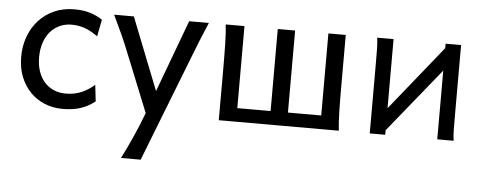

<svg xmlns="http://www.w3.org/2000/svg" viewBox="-50 -633 2496 996"><g transform="rotate(5 1198.5 -134.5)"><path d="M429.7 -378.4Q396.5 -402.8 363.8 -415Q331.1 -427.2 293 -427.2Q260.3 -427.2 232.2 -414.8Q204.1 -402.3 183.3 -378.9Q162.6 -355.5 150.9 -321.3Q139.2 -287.1 139.2 -244.1Q139.2 -204.6 149.9 -172.4Q160.6 -140.1 180.7 -116.9Q200.7 -93.8 229 -81.1Q257.3 -68.4 293 -68.4Q337.4 -68.4 373.5 -83.5Q409.7 -98.6 441.9 -127L451.7 -41.5Q433.1 -27.3 414.8 -17.3Q396.5 -7.3 376.5 -0.7Q356.4 5.9 333.5 9Q310.5 12.2 283.2 12.2Q233.9 12.2 190.9 -5.1Q147.9 -22.5 115.7 -55.2Q83.5 -87.9 64.9 -134.3Q46.4 -180.7 46.4 -239.3Q46.4 -294.4 64.2 -343.3Q82 -392.1 115 -428.7Q147.9 -465.3 195.1 -486.6Q242.2 -507.8 300.3 -507.8Q349.1 -507.8 384.5 -496.3Q419.9 -484.9 446.8 -466.3Z M710.4 239.3H607.9Q621.6 212.9 635.5 183.6Q649.4 154.3 662.8 124.3Q676.3 94.2 688.5 64.7Q700.7 35.2 710.9 7.8L715.3 -3.9L585.9 -324.7Q572.8 -357.9 554 -399.4Q535.2 -440.9 507.8 -498H610.4L758.8 -122.1L898.4 -498H1001Q976.6 -441.4 960.2 -400.1Q943.8 -358.9 930.7 -325.2Z M1096.2 0V-258.8Q1096.2 -294.4 1095.9 -329.1Q1095.7 -363.8 1095 -394.8Q1094.2 -425.8 1092.8 -452.4Q1091.3 -479 1088.9 -498H1186.5V-70.8H1359.9V-498H1450.2V-70.8H1623.5V-498H1713.9V-239.3Q1713.9 -203.6 1714.1 -168.9Q1714.4 -134.3 1715.1 -103Q1715.8 -71.8 1717.3 -45.4Q1718.8 -19 1721.2 0Z M1962.9 -498V-138.2L2233.9 -474.6V-498H2314.5V-148.9Q2314.5 -98.1 2314.9 -59.3Q2315.4 -20.5 2319.3 0H2233.9V-357.9L1962.9 -23.4V0H1882.3V-349.1Q1882.3 -399.9 1881.8 -438.7Q1881.3 -477.5 1877.4 -498Z"/></g></svg>

Font: Andika CyrE
Style: Regular
Weight: 400
Designer: Victor Gaultney, Annie Olsen, Julie Remington, Don Collingsworth, Eric Hays, Becca Hirsbrunner
Foundry: SIL International
Version: Version 5.000